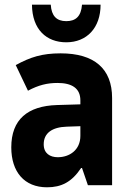

<svg xmlns="http://www.w3.org/2000/svg" viewBox="-20 -788 540 817"><path d="M262 -608C349 -608 408 -669 408 -768H329C325 -718 302 -698 262 -698C221 -698 199 -720 196 -768H116C117 -662 178 -608 262 -608ZM180 9C241 9 285 -13 325 -73H329L354 0H457V-371C457 -496 381 -561 238 -561C159 -561 109 -545 47 -511L99 -402C144 -426 181 -435 225 -435C285 -435 322 -413 322 -361V-344L222 -341C98 -337 28 -280 28 -161C28 -56 84 9 180 9ZM226 -119C193 -119 166 -135 166 -174C166 -222 202 -247 264 -249L322 -251V-210C322 -149 275 -119 226 -119Z"/></svg>

Font: Noto Sans Mono ExtraCondensed ExtraBold
Style: Regular
Weight: 800
Width: 2
Designer: Monotype Design Team
Foundry: Monotype Imaging Inc.
Version: Version 2.014